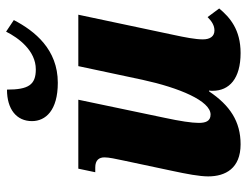

<svg xmlns="http://www.w3.org/2000/svg" viewBox="-112 -708 829 646"><g transform="rotate(-90 303.0 -384.5)"><path d="M348 -605C460 -605 522 -682 559 -753L520 -779C499 -737 456 -679 393 -679C341 -679 325 -704 325 -776C259 -776 219 -744 219 -692C219 -646 255 -605 348 -605ZM141 10C218 10 272 -26 319 -96H322C321 -93 321 -89 321 -84C321 -28 362 10 448 10C527 10 568 -26 598 -62L569 -101C554 -86 540 -78 524 -78C504 -78 494 -93 494 -117C494 -142 501 -178 509 -215L577 -536H404L358 -320C331 -196 287 -91 241 -91C218 -91 213 -109 213 -131C213 -154 219 -194 230 -245L291 -536H59L47 -479H63C88 -479 97 -466 97 -448C97 -433 92 -410 86 -382L52 -222C41 -171 33 -128 33 -99C33 -41 60 10 141 10Z"/></g></svg>

Font: Noto Serif Condensed Black
Style: Italic
Weight: 900
Width: 3
Italic angle: -12°
Designer: Monotype Design Team
Foundry: Monotype Imaging Inc.
Version: Version 2.013